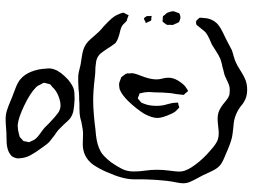

<svg xmlns="http://www.w3.org/2000/svg" viewBox="-128 -710 898 682"><g transform="rotate(-90 321.0 -369.0)"><path d="M599 -109V-105Q599 -98 598 -95Q598 -80 591.5 -66Q585 -52 574 -43Q563 -34 547 -26.5Q531 -19 523 -15Q515 -11 503 -4.5Q491 2 483 6Q474 9 461 12.5Q448 16 440 20Q430 24 410 37Q399 44 387 50Q375 56 364 58Q352 60 344 60Q318 60 301 49Q295 46 291 42.5Q287 39 283 36Q264 22 243 16Q230 12 202 10Q184 8 174 6Q152 1 112 -17Q84 -28 74 -37Q62 -48 53 -68Q44 -88 40 -96L30 -115Q21 -131 16 -143Q11 -155 11 -167Q11 -176 13.5 -188.5Q16 -201 17 -207Q20 -226 21 -240Q22 -254 23 -263Q25 -297 25 -313V-343Q25 -381 51 -439Q62 -465 77 -487Q104 -524 150 -524L187 -523Q201 -523 229 -529Q244 -534 258 -535Q271 -536 296 -536Q305 -537 322 -537Q330 -537 346 -539Q378 -541 394 -540Q404 -539 417 -535.5Q430 -532 437 -531Q445 -530 466 -526.5Q487 -523 501 -515Q515 -507 532 -486L549 -467Q561 -455 568 -450Q572 -446 584.5 -434Q597 -422 605 -410Q610 -401 615 -388Q615 -386 616 -384Q617 -382 617 -381Q617 -378 615 -375Q613 -372 612 -370Q611 -369 610 -365.5Q609 -362 608 -361L598 -365Q596 -366 593 -366.5Q590 -367 588 -368Q584 -371 580 -375.5Q576 -380 572 -383Q564 -389 544 -393Q521 -399 512 -406Q509 -407 507 -410.5Q505 -414 503 -416Q497 -424 489 -437Q479 -452 472.5 -460Q466 -468 455 -473Q447 -477 423 -479Q401 -479 380 -482Q338 -487 304 -487Q282 -487 253 -484.5Q224 -482 202 -479Q198 -479 181 -477Q164 -475 150 -471Q136 -467 125 -461Q109 -453 86 -424Q70 -401 61.5 -383.5Q53 -366 53 -345Q53 -330 54 -319.5Q55 -309 56 -302Q59 -281 59 -261Q59 -240 56 -217Q55 -210 53.5 -196.5Q52 -183 53 -173Q56 -152 77.5 -123.5Q99 -95 125 -73Q151 -49 167 -44Q178 -41 189 -41Q197 -41 213 -43Q231 -45 239 -45Q248 -45 253 -44Q270 -42 291 -26Q295 -23 306 -14Q317 -5 327 -3Q329 -2 331.5 -2.5Q334 -3 336 -2H345Q356 -2 369.5 -8.5Q383 -15 390 -18Q396 -21 406 -23Q416 -25 421 -27Q441 -31 452 -35Q464 -40 479.5 -50Q495 -60 503 -65Q510 -68 523.5 -74Q537 -80 546 -87Q551 -91 556.5 -98.5Q562 -106 565 -109Q571 -117 573 -119Q577 -123 588 -121Q598 -111 599 -109ZM380 -263Q380 -256 381 -250.5Q382 -245 383 -241Q386 -231 386 -219Q386 -203 376 -186Q362 -163 349 -156Q348 -155 344 -152.5Q340 -150 339 -150Q336 -152 334 -155Q332 -158 331 -159Q325 -165 325 -165L326 -176Q327 -189 331 -210Q334 -240 334 -271Q335 -278 335 -291Q335 -302 332 -314Q331 -316 331 -318.5Q331 -321 330 -322Q329 -323 325 -324Q321 -325 320 -326Q319 -326 316 -327.5Q313 -329 312 -328Q311 -328 306 -323Q304 -321 301.5 -319.5Q299 -318 297 -315Q296 -313 293 -305Q286 -287 286 -262Q286 -241 292 -223Q297 -206 297 -194Q297 -193 297.5 -190Q298 -187 297 -186Q296 -185 293.5 -184.5Q291 -184 289 -184L281 -181L276 -185Q266 -195 266 -195Q261 -202 258 -209Q243 -241 243 -259Q243 -278 258 -306Q275 -333 299.5 -359Q324 -385 345 -393Q355 -395 363 -395Q367 -395 372 -393Q377 -391 380 -390L388 -387Q390 -385 396 -376Q397 -375 398.5 -373Q400 -371 400 -369Q402 -367 401.5 -363Q401 -359 401 -358Q402 -355 402 -350Q402 -340 393 -318Q380 -285 380 -263ZM605 -285Q605 -284 605.5 -282.5Q606 -281 605 -280Q604 -279 602.5 -279.5Q601 -280 600 -280Q598 -281 595 -280.5Q592 -280 590 -281Q588 -282 586.5 -286Q585 -290 584 -292L580 -300Q581 -301 583 -301Q585 -301 586 -302Q587 -303 591 -305Q595 -307 596 -307Q597 -307 600 -303.5Q603 -300 605 -296ZM583 -183 579 -191Q578 -195 576.5 -197.5Q575 -200 574 -202Q573 -206 573.5 -209.5Q574 -213 574 -216Q574 -217 573.5 -219.5Q573 -222 574 -224Q574 -226 575.5 -228Q577 -230 578 -231Q579 -233 581 -235.5Q583 -238 585 -240Q586 -241 589 -240.5Q592 -240 593 -240Q602 -240 604 -239Q606 -238 608 -234Q615 -227 617 -223Q619 -218 620.5 -212.5Q622 -207 622 -203Q622 -200 620 -195.5Q618 -191 618 -190Q617 -189 616.5 -186Q616 -183 615 -182Q614 -180 608.5 -178.5Q603 -177 598 -177Q595 -178 590 -179.5Q585 -181 583 -183ZM345 -556Q335 -553 311 -553Q286 -554 269.5 -557Q253 -560 240 -570Q233 -576 221 -590Q200 -611 200 -611Q194 -616 182 -624Q162 -639 159 -642Q150 -650 138 -668Q120 -692 110.5 -710Q101 -728 100 -746Q100 -748 99.5 -752Q99 -756 100 -759Q101 -764 103.5 -769.5Q106 -775 109 -778L116 -783Q124 -789 138 -792Q150 -795 176 -795Q193 -795 201 -796Q225 -798 239 -798Q255 -798 269.5 -793.5Q284 -789 305 -780Q321 -773 325 -772Q333 -769 351 -762Q369 -755 380 -746Q398 -731 407.5 -706.5Q417 -682 418 -657L419 -646Q419 -633 415 -624Q408 -603 379 -576Q358 -559 345 -556ZM219 -755H213Q203 -755 187 -751Q185 -750 181.5 -749.5Q178 -749 176 -748Q174 -747 165 -738Q161 -736 161 -734Q160 -733 160 -729Q157 -717 157 -714L161 -706Q162 -704 164 -699.5Q166 -695 168 -693Q175 -684 188 -675Q201 -666 208 -660Q208 -660 226 -642Q248 -621 260.5 -612Q273 -603 288 -603L299 -604Q334 -611 353 -632Q355 -634 358 -636Q361 -638 363 -641Q364 -644 367 -657L368 -662Q367 -665 366 -667Q365 -669 364 -670Q358 -684 352 -690Q331 -711 287 -732Q243 -753 219 -755Z"/></g></svg>

Font: Rubik-Burned
Style: Regular
Weight: 400
Designer: NaN (generative design), Hubert & Fischer (Rubik source font outlines)
Foundry: NaN, Hubert & Fischer
Version: Version 1.000